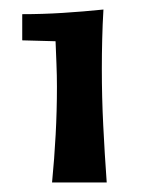

<svg xmlns="http://www.w3.org/2000/svg" viewBox="-20 -733 300 405"><path d="M89.8 -348.1Q94.7 -398.4 97.4 -449Q100.1 -499.5 100.1 -549.8Q100.1 -574.2 99.1 -597.9Q98.1 -621.6 97.2 -646L26.9 -647.9V-703.1Q69.8 -703.1 112.5 -705.8Q155.3 -708.5 198.2 -712.9Q196.3 -681.2 195.6 -650.4Q194.8 -619.6 194.8 -587.9Q194.8 -527.3 197.8 -468Q200.7 -408.7 205.1 -348.1Z"/></svg>

Font: Galindo
Style: Regular
Weight: 400
Version: Version 1.000